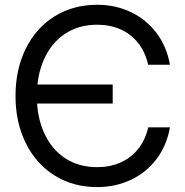

<svg xmlns="http://www.w3.org/2000/svg" viewBox="-20 -759 762 791"><path d="M43.9 -363.3Q43.9 -472.7 85.9 -558.1Q127.9 -643.6 204.3 -691.4Q280.8 -739.3 380.4 -739.3Q456.1 -739.3 519.5 -709Q583 -678.7 625 -622.8Q667 -566.9 680.2 -492.2H590.3Q578.6 -544.4 549.3 -581.5Q520 -618.7 476.8 -637.9Q433.6 -657.2 380.4 -657.2Q304.7 -657.2 248.5 -620.1Q192.4 -583 162.1 -516.4Q131.8 -449.7 131.8 -363.3Q131.8 -277.3 162.1 -210.7Q192.4 -144 248.5 -107.2Q304.7 -70.3 380.4 -70.3Q433.1 -70.3 476.3 -89.4Q519.5 -108.4 549.1 -145.3Q578.6 -182.1 590.8 -234.4H680.2Q667 -159.7 625 -104Q583 -48.3 519.5 -18.3Q456.1 11.7 380.4 11.7Q281.2 11.7 204.8 -36.1Q128.4 -84 86.2 -169.4Q43.9 -254.9 43.9 -363.3ZM110.4 -410.6H444.3V-332.5H110.4Z"/></svg>

Font: Intratopia Thin
Style: Regular
Weight: 100
Designer: Rasmus Andersson
Foundry: rsms
Version: Version 3.000;Glyphs 3.2.3 (3260)